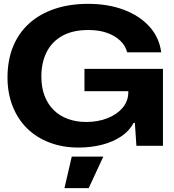

<svg xmlns="http://www.w3.org/2000/svg" viewBox="-20 -758 903 998"><path d="M388 9Q306 9 237.5 -17Q169 -43 120.5 -91Q72 -139 45.5 -206.5Q19 -274 19 -355Q19 -445 48 -516Q77 -587 132 -636.5Q187 -686 264.5 -712Q342 -738 438 -738Q542 -738 624 -707Q706 -676 757 -619.5Q808 -563 818 -486H641Q632 -521 604.5 -547Q577 -573 535.5 -587.5Q494 -602 439 -602Q358 -602 303.5 -571.5Q249 -541 222 -486.5Q195 -432 195 -360Q195 -304 211.5 -260.5Q228 -217 258.5 -186.5Q289 -156 332.5 -140Q376 -124 428 -124Q489 -124 538.5 -143.5Q588 -163 617.5 -198Q647 -233 647 -279V-312L672 -284H419V-400H827V0H689L681 -119H674Q654 -79 611.5 -50Q569 -21 511.5 -6Q454 9 388 9ZM315 220 353 56H517L441 220Z"/></svg>

Font: Mona Sans Expanded
Style: Bold
Weight: 700
Width: 7
Designer: Deni Anggara
Foundry: GitHub
Version: Version 2.000